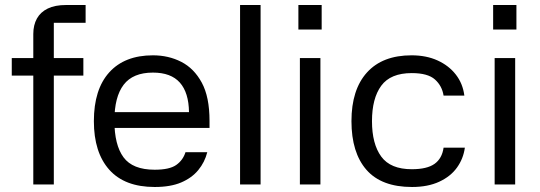

<svg xmlns="http://www.w3.org/2000/svg" viewBox="-20 -737 2156 767"><path d="M195 0H113V-601Q113 -637 127.5 -663Q142 -689 171 -703Q200 -717 244 -717H322V-646H195ZM27 -435V-505H313V-435Z M395 -289H735Q734 -367 698.5 -407Q663 -447 591 -447Q511 -447 474 -398.5Q437 -350 437 -255Q437 -158 473.5 -108.5Q510 -59 598 -59Q657 -59 684 -78Q711 -97 721 -129H808Q798 -89 772 -57.5Q746 -26 703.5 -8Q661 10 598 10Q478 10 416.5 -59Q355 -128 355 -253Q355 -380 416.5 -448Q478 -516 591 -516Q653 -516 704 -490Q755 -464 786 -407Q817 -350 817 -254V-226H394Z M1021 0H939V-717H1021Z M1260 -505V0H1178V-505ZM1172 -717H1265V-619H1172Z M1626 10Q1504 10 1444 -58.5Q1384 -127 1384 -253Q1384 -379 1446 -447.5Q1508 -516 1624 -516Q1683 -516 1728 -495.5Q1773 -475 1801 -439Q1829 -403 1835 -355H1752Q1746 -394 1717.5 -419.5Q1689 -445 1625 -445Q1540 -445 1503 -394.5Q1466 -344 1466 -253Q1466 -162 1503 -111.5Q1540 -61 1625 -61Q1686 -61 1716 -82.5Q1746 -104 1752 -147H1837Q1831 -103 1805.5 -67.5Q1780 -32 1734.5 -11Q1689 10 1626 10Z M2038 -505V0H1956V-505ZM1950 -717H2043V-619H1950Z"/></svg>

Font: Asta Sans
Style: Regular
Weight: 400
Designer: 42dot
Version: Version 1.000